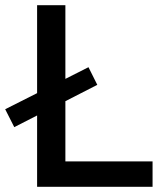

<svg xmlns="http://www.w3.org/2000/svg" viewBox="-20 -720 622 740"><path d="M123 0V-275L35 -230L0 -299L123 -361V-700H232V-416L321 -461L355 -393L232 -330V-98H568V0Z"/></svg>

Font: Space Grotesk Frontify Medium
Style: Regular
Weight: 500
Designer: Florian Karsten
Version: Version 2.000